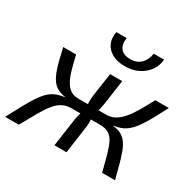

<svg xmlns="http://www.w3.org/2000/svg" viewBox="-160 -874 1068 1045"><g transform="rotate(30 374.5 -351.0)"><path d="M157 -487Q168 -440 178.5 -402.5Q189 -365 203 -339Q217 -313 237 -299Q257 -285 288 -285L284 -221Q251 -221 226.5 -208.5Q202 -196 180 -169Q158 -142 134 -100Q110 -58 78 0H-8Q19 -51 40.5 -90.5Q62 -130 81 -159.5Q100 -189 119.5 -209Q139 -229 163 -240Q187 -251 219 -255L220 -257Q192 -261 172 -272Q152 -283 138 -302Q124 -321 113.5 -348Q103 -375 94.5 -409.5Q86 -444 76 -487ZM360 -285 351 -221H258L267 -285ZM447 -487 426 -340Q423 -317 417.5 -295.5Q412 -274 401 -251Q403 -232 404 -211Q405 -190 402 -171L378 0H302L327 -175Q330 -194 336 -215Q342 -236 351 -258Q347 -278 347 -299.5Q347 -321 350 -343L371 -487ZM490 -285 481 -221H393L402 -285ZM740 -487Q718 -444 698.5 -408.5Q679 -373 661 -345.5Q643 -318 623.5 -298.5Q604 -279 581 -268Q558 -257 529 -254L528 -251Q557 -248 577.5 -237Q598 -226 612.5 -206Q627 -186 638 -157Q649 -128 659.5 -89Q670 -50 683 0H602Q587 -58 575.5 -100Q564 -142 550.5 -169Q537 -196 515.5 -208.5Q494 -221 460 -221L463 -285Q493 -285 517.5 -299Q542 -313 564 -339Q586 -365 608 -402.5Q630 -440 655 -487ZM521 -702H586Q583 -663 561 -632Q539 -601 502.5 -582.5Q466 -564 417 -564Q369 -564 336.5 -582.5Q304 -601 291 -632Q278 -663 286 -702H351Q344 -659 363.5 -635.5Q383 -612 424 -612Q464 -612 489 -635.5Q514 -659 521 -702Z"/></g></svg>

Font: Exo 2
Style: Italic
Weight: 400
Italic angle: -8°
Designer: Natanael Gama
Foundry: Natanael Gama
Version: Version 2.010